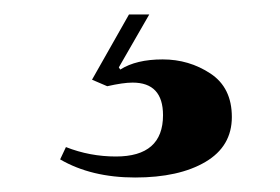

<svg xmlns="http://www.w3.org/2000/svg" viewBox="-20 -28 387 265"><path d="M146 68Q168 54 204.5 54Q241 54 270.5 73.5Q300 93 300 133.5Q300 174 263.5 195.5Q227 217 166.5 217Q106 217 63 192L71 175Q104 188 140 188Q205 188 205 131Q205 86 163 86Q150 86 128 91L107 82L158 -8H186L144 65Z"/></svg>

Font: Rufina
Style: Bold
Weight: 700
Designer: Martin Sommaruga
Foundry: Martin Sommaruga
Version: Version 1.001